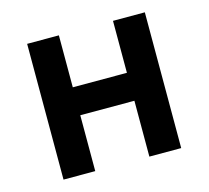

<svg xmlns="http://www.w3.org/2000/svg" viewBox="-78 -581 729 671"><g transform="rotate(-15 286.0 -245.5)"><path d="M73.2 0V-491.2H188V-303.2H383.8V-491.2H499V0H383.8V-202.1H188V0Z"/></g></svg>

Font: Source Sans 3 Semibold
Style: Regular
Weight: 600
Designer: Paul D. Hunt
Foundry: Adobe
Version: Version 3.052;hotconv 1.1.0;makeotfexe 2.6.0